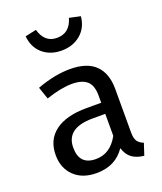

<svg xmlns="http://www.w3.org/2000/svg" viewBox="-146 -884 836 990"><g transform="rotate(-20 272.0 -388.5)"><path d="M258.8 -643.1Q197.3 -643.1 156 -678.5Q114.7 -713.9 108.9 -775.9L169.9 -789.1Q191.4 -712.9 258.8 -712.9Q329.6 -712.9 351.1 -789.1L412.1 -775.9Q406.2 -714.4 363.8 -678.7Q321.3 -643.1 258.8 -643.1ZM450.2 -123Q450.2 -90.8 461.2 -75.4Q472.2 -60.1 494.1 -51.8L473.1 12.2Q432.1 7.8 407 -10.7Q381.8 -29.3 370.1 -66.9Q316.9 12.2 212.9 12.2Q135.3 12.2 90.1 -31.5Q44.9 -75.2 44.9 -147Q44.9 -231 105.5 -275.9Q166 -320.8 276.9 -320.8H357.9V-359.9Q357.9 -415.5 331.1 -439.7Q304.2 -463.9 248 -463.9Q189.5 -463.9 106 -436L83 -502.9Q181.2 -539.1 265.1 -539.1Q358.4 -539.1 404.3 -493.7Q450.2 -448.2 450.2 -363.8ZM233.9 -57.1Q313.5 -57.1 357.9 -139.2V-259.8H289.1Q143.1 -259.8 143.1 -151.9Q143.1 -57.1 233.9 -57.1Z"/></g></svg>

Font: FiraGO
Style: Regular
Weight: 400
Designer: bBox Type
Foundry: bBox Type GmbH
Version: Version 1.001;PS 001.001;hotconv 1.0.88;makeotf.lib2.5.64775